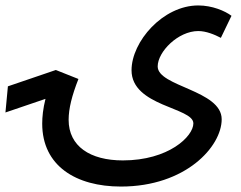

<svg xmlns="http://www.w3.org/2000/svg" viewBox="-121 -454 884 705"><path d="M34 0C34 155 158 231 323 231C561 231 693 84 693 -16C693 -123 458 -136 458 -210C458 -264 533 -340 607 -340C636 -340 667 -327 690 -315L729 -396C705 -414 658 -434 607 -434C477 -434 362 -301 362 -196C362 -63 589 -60 589 -1C589 47 498 135 330 135C210 135 131 83 131 -14C131 -55 143 -103 167 -164L84 -197L-92 -137L-101 -41L46 -91C37 -55 34 -25 34 0Z"/></svg>

Font: Noto Sans Arabic SemCond Med
Style: Regular
Weight: 500
Width: 4
Designer: Monotype Design Team, Nadine Chahine, Nizar Qandah and Khaled Hosny
Foundry: Monotype Imaging Inc.
Version: Version 2.012